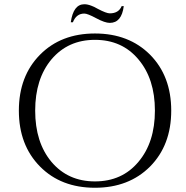

<svg xmlns="http://www.w3.org/2000/svg" viewBox="-20 -872 878 906"><path d="M554 -843Q540 -809 498 -809Q482 -809 442 -830Q423 -841 411 -845Q393 -852 378 -852Q326 -852 314 -767H324Q340 -808 378 -808Q393 -808 434 -786Q475 -764 498 -764Q554 -764 564 -843ZM688 -614Q788 -513 788 -350Q788 -187 688 -86Q588 14 428 14Q268 14 169 -86Q69 -187 69 -350Q69 -513 169 -614Q268 -714 428 -714Q588 -714 688 -614ZM633 -108Q711 -200 711 -350Q711 -500 633 -592Q556 -684 428 -684Q301 -684 223 -592Q146 -500 146 -350Q146 -200 223 -108Q301 -16 428 -16Q556 -16 633 -108Z"/></svg>

Font: Cinzel(RUS BY LYAJKA)
Style: Regular
Weight: 400
Designer: Natanael Gama
Version: Version 1.001;PS 001.001;hotconv 1.0.56;makeotf.lib2.0.21325